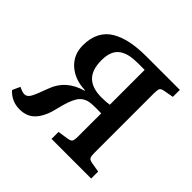

<svg xmlns="http://www.w3.org/2000/svg" viewBox="-173 -881 1072 1072"><g transform="rotate(45 363.0 -345.0)"><path d="M113.8 9.8Q50.3 9.8 7.8 -37.1L28.8 -83Q56.6 -68.8 73.2 -68.8Q93.3 -68.8 106.7 -92Q120.1 -115.2 146 -187Q182.6 -288.6 296.9 -320.8V-324.2Q214.8 -326.7 162.8 -372.8Q110.8 -418.9 110.8 -493.2Q110.8 -550.8 132.1 -591.6Q153.3 -632.3 193.6 -655.8Q233.9 -679.2 285.9 -689.7Q337.9 -700.2 405.8 -700.2H669.9V-645L613.8 -634.8Q592.3 -631.3 586.7 -622.3Q581.1 -613.3 581.1 -585.9V-113.8Q581.1 -87.4 586.7 -77.9Q592.3 -68.4 612.8 -64.9L669.9 -55.2V0H356.9V-55.2L415 -64Q439.9 -67.4 446 -76.4Q452.1 -85.4 452.1 -115.2V-296.9Q385.7 -299.3 357.9 -293.9Q317.9 -285.2 297.1 -250.2Q276.4 -215.3 259.8 -144Q243.7 -70.8 209 -30.5Q174.3 9.8 113.8 9.8ZM389.2 -360.8Q429.7 -360.8 452.1 -365.2V-640.1H398.9Q363.3 -640.1 336.7 -634.5Q310.1 -628.9 288.1 -614.7Q266.1 -600.6 254.6 -573.7Q243.2 -546.9 243.2 -507.8Q243.2 -432.1 280 -396.5Q316.9 -360.8 389.2 -360.8Z"/></g></svg>

Font: Literata Book SemiBold
Style: Regular
Weight: 600
Designer: Latin by Veronika Burian and Jose Scaglione. Greek by Irene Vlachou. Cyrillic by Vera Evstafieva
Foundry: TypeTogether
Version: Version 2.003;PS 002.003;hotconv 1.0.88;makeotf.lib2.5.64775